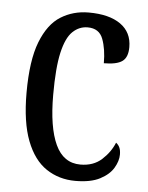

<svg xmlns="http://www.w3.org/2000/svg" viewBox="-45 -584 487 632"><g transform="rotate(5 198.5 -268.0)"><path d="M227 10Q173 10 131 -18Q89 -46 65.5 -107Q42 -168 42 -265Q42 -372 66 -433.5Q90 -495 131 -520.5Q172 -546 223 -546Q291 -546 328.5 -519.5Q366 -493 366 -444Q366 -410 347.5 -397Q329 -384 287 -384Q287 -431 274.5 -464Q262 -497 224 -497Q196 -497 174.5 -476.5Q153 -456 141.5 -406Q130 -356 130 -266Q130 -159 156.5 -102Q183 -45 239 -45Q282 -45 309.5 -70Q337 -95 350 -127Q358 -121 362 -112Q366 -103 366 -89Q366 -68 352.5 -45Q339 -22 308.5 -6Q278 10 227 10Z"/></g></svg>

Font: Noto Serif Thai ExtraCondensed
Style: Regular
Weight: 400
Width: 2
Designer: Monotype Design Team
Foundry: Monotype Imaging Inc.
Version: Version 2.002; ttfautohint (v1.8.4.7-5d5b)